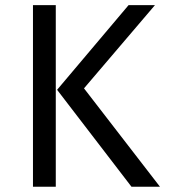

<svg xmlns="http://www.w3.org/2000/svg" viewBox="-20 -708 640 728"><path d="M191.5 0H105V-688.5H191.5ZM196.5 -367.5 467.5 -688.5H567.5L298.5 -373L586.5 0H478.5Z"/></svg>

Font: Fast_Mono
Style: Regular
Weight: 400
Monospace: yes
Designer: Carrois Corporate, Edenspiekermann AG, Nikita Prokopov
Foundry: Carrois Corporate, Edenspiekermann AG, Nikita Prokopov
Version: Version 5.002